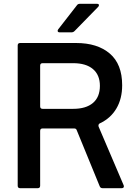

<svg xmlns="http://www.w3.org/2000/svg" viewBox="-20 -989 714 1009"><path d="M86 0Q73 0 73 -13V-750Q73 -763 86 -763H380Q492 -763 557 -707.5Q622 -652 622 -541Q622 -470 591.5 -418.5Q561 -367 505 -341Q495 -336 498 -324L630 -15Q631 -13 631 -10Q631 0 619 0H519Q508 0 504 -10L384 -303Q381 -314 370 -314H204Q191 -314 191 -301V-13Q191 0 178 0ZM364 -417Q432 -417 468.5 -448Q505 -479 505 -538Q505 -595 468.5 -626Q432 -657 364 -657H204Q191 -657 191 -644V-430Q191 -417 204 -417ZM294 -819Q283 -819 283 -827Q283 -831 286 -835L384 -961Q389 -969 400 -969H489Q500 -969 500 -962Q500 -957 496 -953L372 -826Q365 -819 356 -819Z"/></svg>

Font: Open Sauce Two Medium
Style: Regular
Weight: 500
Designer: Alfredo Marco Pradil
Foundry: Creative Sauce Fz LLC
Version: Version 1.477